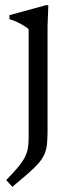

<svg xmlns="http://www.w3.org/2000/svg" viewBox="-20 -456 274 741"><path d="M90.5 -343Q85 -349 73.2 -356.2Q61.5 -363.5 46.8 -370.5Q32 -377.5 16.5 -382V-397.5L157.5 -436H166.5L163.5 -355V53Q163.5 81 161.2 101.2Q159 121.5 151.8 138.5Q144.5 155.5 129.8 172.8Q115 190 90 212Q65 234 27.5 265L4 239Q32.5 210 49.8 189Q67 168 75.8 150.8Q84.5 133.5 87.5 116.2Q90.5 99 90.5 77Z"/></svg>

Font: Newsreader Text
Style: Regular
Weight: 400
Designer: Hugues Gentile
Foundry: Production Type
Version: Version 1.001